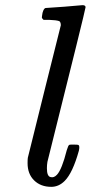

<svg xmlns="http://www.w3.org/2000/svg" viewBox="-20 -714 352 745"><path d="M158 -683Q159 -683 230 -688L300 -694Q312 -694 312 -686Q312 -678 164 -86Q162 -74 162 -61Q162 -30 176 -27Q189 -23 201 -36Q220 -56 239 -131Q245 -151 249 -152Q252 -153 261 -153H266Q283 -153 285 -151Q290 -147 286 -129Q262 -43 231 -12Q208 11 179 11Q138 11 112.5 -14Q87 -39 87 -81Q87 -96 88 -102Q93 -122 108 -182.5Q123 -243 153 -364Q183 -485 216 -616Q216 -628 210 -632Q199 -636 170 -637H149Q143 -643 142.5 -645Q142 -647 145 -664Q150 -683 158 -683Z"/></svg>

Font: KaTeX_Main
Style: Italic
Weight: 400
Version: Version 1.1; ttfautohint (v1.3)